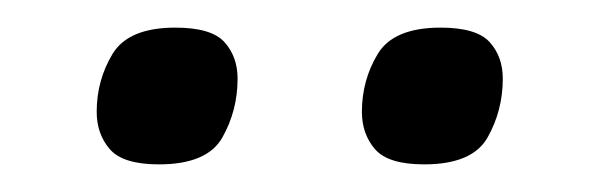

<svg xmlns="http://www.w3.org/2000/svg" viewBox="-20 -749 434 139"><path d="M287 -630Q261 -630 251.5 -641Q242 -652 242 -668Q242 -691 253.5 -710Q265 -729 299 -729Q325 -729 334.5 -718.5Q344 -708 344 -692Q344 -669 333 -649.5Q322 -630 287 -630ZM95 -630Q69 -630 59.5 -641Q50 -652 50 -668Q50 -691 61.5 -710Q73 -729 107 -729Q133 -729 142.5 -718.5Q152 -708 152 -692Q152 -669 141 -649.5Q130 -630 95 -630Z"/></svg>

Font: Kite One
Style: Regular
Weight: 400
Designer: Eduardo Rodriguez Tunni
Foundry: Eduardo Rodriguez Tunni
Version: Version 1.002; ttfautohint (v1.8.4.7-5d5b);gftools[0.9.23]